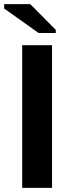

<svg xmlns="http://www.w3.org/2000/svg" viewBox="-40 -906 338 926"><path d="M211 0H67V-688H211ZM229 -747H146L-20 -865V-886H106L229 -762Z"/></svg>

Font: Libra Sans
Style: Bold
Weight: 700
Foundry: Context Ltd
Version: Version 1.000